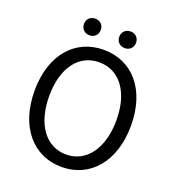

<svg xmlns="http://www.w3.org/2000/svg" viewBox="-161 -1033 1064 1171"><g transform="rotate(20 371.0 -447.5)"><path d="M371 13C555 13 684 -134 684 -369C684 -604 555 -747 371 -747C187 -747 58 -604 58 -369C58 -134 187 13 371 13ZM371 -68C239 -68 153 -186 153 -369C153 -553 239 -666 371 -666C502 -666 589 -553 589 -369C589 -186 502 -68 371 -68ZM257 -800C288 -800 311 -822 311 -854C311 -886 288 -908 257 -908C225 -908 202 -886 202 -854C202 -822 225 -800 257 -800ZM486 -800C517 -800 540 -822 540 -854C540 -886 517 -908 486 -908C454 -908 431 -886 431 -854C431 -822 454 -800 486 -800Z"/></g></svg>

Font: Source Han Sans KR Regular
Style: Regular
Weight: 400
Designer: Ryoko NISHIZUKA (kana & ideographs); Paul D. Hunt (Latin, Greek & Cyrillic); Wenlong ZHANG (bopomofo); Sandoll Communica
Foundry: Adobe Systems Incorporated
Version: Version 1.004;PS 1.004;hotconv 1.0.82;makeotf.lib2.5.63406